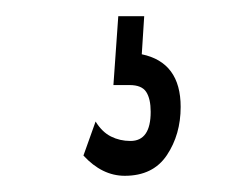

<svg xmlns="http://www.w3.org/2000/svg" viewBox="-20 -20 290 237"><path d="M134 197Q106 197 83 172L98 130Q106 143 117 148.5Q128 154 141 154Q166 154 166 118Q166 102 160.5 93.5Q155 85 140 85H120L126 0H158L155 47Q203 57 203 112Q203 146 186 171.5Q169 197 134 197Z"/></svg>

Font: Inconsolata UltraCondensed
Style: Regular
Weight: 400
Width: 1
Monospace: yes
Designer: Raph Levien, Cyreal, Brenton Simpson
Foundry: Raph Levien, Cyreal, Google
Version: Version 3.001; ttfautohint (v1.8.2.53-6de2)